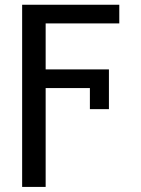

<svg xmlns="http://www.w3.org/2000/svg" viewBox="-20 -565 580 789"><path d="M427.6 -279.8V-116.5H349.4V-203.1H167.6V203.1H71V-545.5H470.2V-468.8H167.6V-279.8Z"/></svg>

Font: Inter Zeller
Style: Regular
Weight: 400
Designer: Rasmus Andersson; Joe Bland
Foundry: zeller
Version: Version 3.015;git-dec3a8cb1